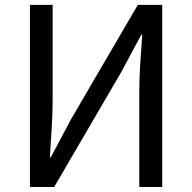

<svg xmlns="http://www.w3.org/2000/svg" viewBox="-20 -753 773 773"><path d="M100.6 0V-733.4H191.9V-352.2Q191.9 -295 188.1 -235.1Q184.4 -175.3 180.8 -119.9H184.8L263.9 -269.3L534.9 -733.4H633.1V0H540.8V-384.9Q540.8 -443.1 544.9 -500.7Q548.9 -558.2 552.9 -613.5H548.9L469.1 -464.5L198.1 0Z"/></svg>

Font: Noto Sans HK Thin
Style: Regular
Weight: 100
Designer: Ryoko NISHIZUKA 西塚涼子 (kana, bopomofo & ideographs); Paul D. Hunt (Latin, Greek & Cyrillic); Sandoll Communications 산돌커뮤니
Foundry: Adobe
Version: Version 2.004-H2;hotconv 1.0.118;makeotfexe 2.5.65603